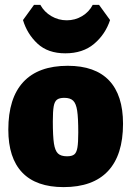

<svg xmlns="http://www.w3.org/2000/svg" viewBox="-20 -753 537 785"><path d="M483 -247Q483 -119 421.5 -53.5Q360 12 240 12Q128 12 71 -47.5Q14 -107 14 -223Q14 -352 75.5 -418Q137 -484 257 -484Q369 -484 426 -424Q483 -364 483 -247ZM196 -257Q196 -196 200.5 -166.5Q205 -137 217 -125.5Q229 -114 254 -114Q274 -114 283.5 -121.5Q293 -129 296.5 -149.5Q300 -170 300 -211Q300 -271 295.5 -300.5Q291 -330 279 -341.5Q267 -353 243 -353Q223 -353 213 -345.5Q203 -338 199.5 -318Q196 -298 196 -257ZM430 -671Q411 -613 365 -574Q319 -535 247 -535Q176 -535 133.5 -574.5Q91 -614 74 -671L119 -733H145Q161 -704 190 -687Q219 -670 253 -670Q287 -670 315.5 -687Q344 -704 359 -733H385Z"/></svg>

Font: Luna Sans Black
Style: Regular
Weight: 900
Designer: Juan Pablo del Peral
Foundry: Huerta Tipografica
Version: Version 2.001; ttfautohint (v1.5)